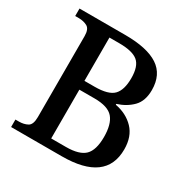

<svg xmlns="http://www.w3.org/2000/svg" viewBox="-162 -858 982 1002"><g transform="rotate(30 329.5 -357.0)"><path d="M35 0V-45H56Q86 -45 108 -57Q130 -69 130 -115V-602Q130 -645 108 -657Q86 -669 56 -669H35V-714H310Q443 -714 509 -670.5Q575 -627 575 -534Q575 -468 539.5 -432Q504 -396 450 -379V-374Q519 -361 562 -316Q605 -271 605 -194Q605 0 340 0ZM307 -400Q390 -400 420.5 -431.5Q451 -463 451 -534Q451 -606 418 -633.5Q385 -661 305 -661H246V-400ZM335 -53Q415 -53 448 -85.5Q481 -118 481 -197Q481 -274 450 -310.5Q419 -347 337 -347H246V-53Z"/></g></svg>

Font: Noto Serif Toto Medium
Style: Regular
Weight: 500
Designer: Monotype Design Team
Foundry: Monotype Imaging Inc.
Version: Version 2.001; ttfautohint (v1.8.4.7-5d5b)